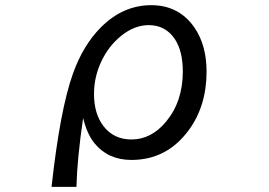

<svg xmlns="http://www.w3.org/2000/svg" viewBox="-20 -603 1040 742"><path d="M179.2 119.1Q211.9 -178.2 261.7 -317.9Q300.8 -427.7 369.1 -496.6Q455.1 -583 564.5 -583Q672.4 -583 732.4 -495.1Q778.3 -427.2 778.3 -326.2Q778.3 -193.8 709.5 -100.1Q625 15.1 487.8 15.1Q397.9 15.1 345.2 -49.3Q315.9 -85.4 301.3 -147Q278.3 8.3 275.4 119.1ZM554.7 -505.9Q498.5 -505.9 446.3 -462.9Q399.9 -424.8 372.1 -366.7Q343.3 -306.2 343.3 -239.7Q343.3 -164.1 379.4 -116.2Q419.4 -64 487.8 -64Q564.9 -64 622.1 -133.3Q686.5 -210.9 686.5 -326.7Q686.5 -405.8 655.3 -452.6Q619.1 -505.9 554.7 -505.9Z"/></svg>

Font: BIZ UDPGothic
Style: Regular
Weight: 400
Designer: TypeBank Co., Ltd.
Foundry: Morisawa Inc.
Version: Version 1.051